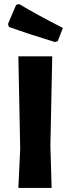

<svg xmlns="http://www.w3.org/2000/svg" viewBox="-20 -921 348 941"><path d="M74 -901Q157 -851 288 -784L263 -719L249 -715Q133 -750 24 -789L19 -803L59 -897ZM236 -645 227 -207 233 0H70L79 -191L70 -645Z"/></svg>

Font: Alegreya Sans SC ExtraBold
Style: Regular
Weight: 800
Designer: Juan Pablo del Peral
Foundry: Huerta Tipografica
Version: Version 2.007